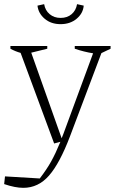

<svg xmlns="http://www.w3.org/2000/svg" viewBox="-55 -700 551 922"><path d="M-35 184 -31 147 136 157Q169 114 190.5 75.5Q212 37 235 -19L205 -11L44 -446Q19 -453 -5 -466V-479H172V-466L95 -447L241 -36Q245 -45 249 -56L392 -444Q348 -451 304 -466V-479H476V-466L432 -445L281 -45Q232 84 180.5 143Q129 202 57 202Q18 202 -35 184ZM236 -584Q190 -584 159.5 -610Q129 -636 125 -673L157 -680Q162 -650 183.5 -632Q205 -614 236 -614Q268 -614 289 -632Q310 -650 315 -680L347 -673Q344 -636 313 -610Q282 -584 236 -584Z"/></svg>

Font: Piazzolla ExtraLight
Style: Regular
Weight: 200
Designer: Juan Pablo del Peral
Foundry: Huerta Tipografica
Version: Version 1.330